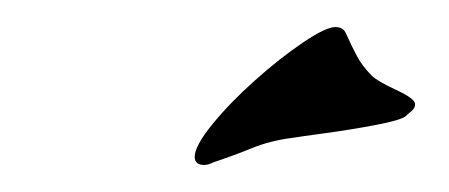

<svg xmlns="http://www.w3.org/2000/svg" viewBox="-20 -312 332 142"><path d="M131 -190Q124 -190 124 -196Q124 -204 137 -220Q150 -236 168.5 -252.5Q187 -269 204 -280.5Q221 -292 228 -292Q234 -292 236 -287Q240 -278 244 -270.5Q248 -263 255 -256Q259 -252 273 -245.5Q287 -239 287 -235Q287 -232 284.5 -230Q282 -228 280 -226Q276 -223 257.5 -219.5Q239 -216 220.5 -213.5Q202 -211 196 -210Q180 -208 166.5 -202.5Q153 -197 138 -192Q134 -190 131 -190Z"/></svg>

Font: My Soul
Style: Regular
Weight: 400
Designer: Robert E. Leuschke
Foundry: Robert E. Leuschke
Version: Version 1.010; ttfautohint (v1.8.4.7-5d5b)